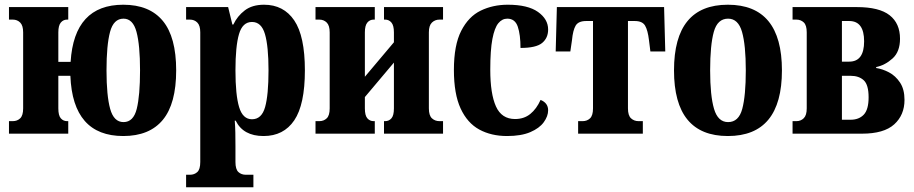

<svg xmlns="http://www.w3.org/2000/svg" viewBox="-20 -566 3870 813"><path d="M502 10Q288 10 278 -245H227V-107Q227 -77 237.5 -65Q248 -53 264 -53H269V0H18V-53H34Q53 -53 65.5 -65Q78 -77 78 -107V-429Q78 -458 65.5 -470.5Q53 -483 34 -483H18V-536H269V-483H264Q248 -483 237.5 -470.5Q227 -458 227 -429V-304H279Q294 -546 502 -546Q613 -546 669.5 -477.5Q726 -409 726 -268Q726 -127 669.5 -58.5Q613 10 502 10ZM503 -49Q545 -49 559 -105Q573 -161 573 -268Q573 -375 558 -431Q543 -487 503 -487Q461 -487 446 -431Q431 -375 431 -268Q431 -161 446.5 -105Q462 -49 503 -49Z M768 227V174H784Q803 174 815.5 162.5Q828 151 828 120V-429Q828 -458 815.5 -470.5Q803 -483 784 -483H768V-536H946L964 -462H968Q985 -498 1016.5 -522Q1048 -546 1098 -546Q1181 -546 1226 -479.5Q1271 -413 1271 -268Q1271 -123 1226 -56.5Q1181 10 1096 10Q1010 10 978 -55H974Q976 -31 976.5 -4.5Q977 22 977 53V120Q977 151 989.5 162.5Q1002 174 1021 174H1053V227ZM1047 -61Q1088 -61 1102.5 -112.5Q1117 -164 1117 -268Q1117 -370 1102 -421.5Q1087 -473 1047 -473Q1007 -473 992 -421.5Q977 -370 977 -268Q977 -164 992.5 -112.5Q1008 -61 1047 -61Z M1316 0V-53H1332Q1351 -53 1363.5 -65Q1376 -77 1376 -107V-429Q1376 -458 1363.5 -470.5Q1351 -483 1332 -483H1316V-536H1567V-483H1562Q1546 -483 1535.5 -470.5Q1525 -458 1525 -429V-241L1648 -387V-429Q1648 -458 1637.5 -470.5Q1627 -483 1611 -483H1606V-536H1856V-483H1841Q1822 -483 1809 -470.5Q1796 -458 1796 -429V-107Q1796 -77 1809 -65Q1822 -53 1841 -53H1856V0H1606V-53H1611Q1627 -53 1637.5 -65Q1648 -77 1648 -107V-301L1525 -155V-107Q1525 -77 1535.5 -65Q1546 -53 1562 -53H1567V0Z M2127 10Q2060 10 2009.5 -17.5Q1959 -45 1930.5 -106.5Q1902 -168 1902 -270Q1902 -375 1933 -435.5Q1964 -496 2015.5 -521Q2067 -546 2130 -546Q2215 -546 2258 -515.5Q2301 -485 2301 -441Q2301 -405 2275.5 -384Q2250 -363 2184 -363Q2184 -419 2172.5 -453Q2161 -487 2128 -487Q2106 -487 2090 -467.5Q2074 -448 2065 -401Q2056 -354 2056 -271Q2056 -169 2080 -115.5Q2104 -62 2161 -62Q2199 -62 2225.5 -83.5Q2252 -105 2269 -143Q2301 -130 2301 -99Q2301 -74 2282.5 -48.5Q2264 -23 2225.5 -6.5Q2187 10 2127 10Z M2428 0V-53H2447Q2466 -53 2478.5 -65Q2491 -77 2491 -107V-477H2462Q2429 -477 2417.5 -457.5Q2406 -438 2402 -396L2395 -348H2333L2338 -536H2792L2797 -348H2734L2728 -396Q2723 -438 2711.5 -457.5Q2700 -477 2668 -477H2639V-107Q2639 -77 2652 -65Q2665 -53 2684 -53H2702V0Z M3062 10Q2834 10 2834 -268Q2834 -546 3062 -546Q3291 -546 3291 -268Q3291 10 3062 10ZM3063 -49Q3108 -49 3123 -105Q3138 -161 3138 -268Q3138 -375 3122 -431Q3106 -487 3063 -487Q3018 -487 3002.5 -431Q2987 -375 2987 -268Q2987 -161 3003.5 -105Q3020 -49 3063 -49Z M3336 0V-53H3352Q3371 -53 3383.5 -65.5Q3396 -78 3396 -107V-429Q3396 -459 3383.5 -471Q3371 -483 3352 -483H3336V-536H3608Q3703 -536 3747 -501.5Q3791 -467 3791 -402Q3791 -347 3759.5 -318.5Q3728 -290 3690 -282V-278Q3717 -274 3744.5 -259.5Q3772 -245 3791 -216.5Q3810 -188 3810 -143Q3810 -79 3766.5 -39.5Q3723 0 3630 0ZM3545 -305H3576Q3639 -305 3639 -391Q3639 -477 3576 -477H3545ZM3545 -59H3582Q3617 -59 3637.5 -80.5Q3658 -102 3658 -154Q3658 -207 3637.5 -226Q3617 -245 3582 -245H3545Z"/></svg>

Font: Noto Serif ExtraCondensed ExtraBold
Style: Regular
Weight: 800
Width: 2
Designer: Monotype Design Team
Foundry: Monotype Imaging Inc.
Version: Version 2.013; ttfautohint (v1.8.4.7-5d5b)